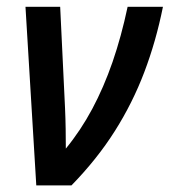

<svg xmlns="http://www.w3.org/2000/svg" viewBox="-20 -561 513 581"><path d="M89.8 0 57.1 -540.5H162.1L176.8 -233.9Q178.2 -202.6 178.7 -170.9Q179.2 -139.2 179.2 -111.3Q224.1 -166 259 -231.2Q293.9 -296.4 320.6 -373.5Q347.2 -450.7 366.2 -540.5H473.1Q452.1 -436 416.7 -342.8Q381.3 -249.5 327.6 -164.6Q273.9 -79.6 196.3 0Z"/></svg>

Font: Open Sans SemiCondensed SemiBold
Style: Italic
Weight: 600
Width: 4
Italic angle: -12°
Designer: Monotype Design Team
Foundry: Monotype Imaging Inc.
Version: Version 3.000